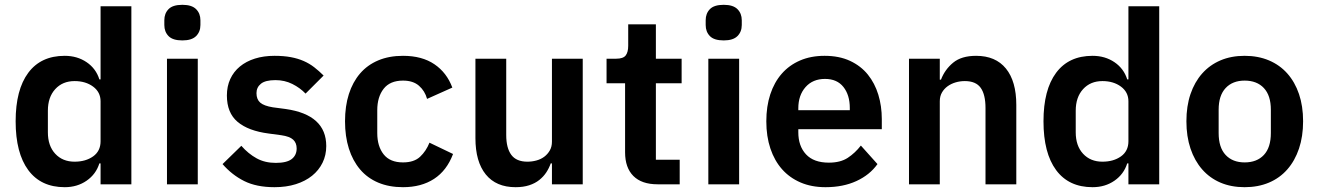

<svg xmlns="http://www.w3.org/2000/svg" viewBox="-20 -766 5475 798"><path d="M398 -87H393Q379 -42 340 -15Q301 12 249 12Q150 12 97.5 -59Q45 -130 45 -262Q45 -393 97.5 -463.5Q150 -534 249 -534Q301 -534 340 -507.5Q379 -481 393 -436H398V-740H526V0H398ZM290 -94Q336 -94 367 -116Q398 -138 398 -179V-345Q398 -383 367 -406Q336 -429 290 -429Q240 -429 209.5 -395.5Q179 -362 179 -306V-216Q179 -160 209.5 -127Q240 -94 290 -94Z M738 -598Q698 -598 680.5 -616Q663 -634 663 -662V-682Q663 -710 680.5 -728Q698 -746 738 -746Q777 -746 795 -728Q813 -710 813 -682V-662Q813 -634 795 -616Q777 -598 738 -598ZM674 -522H802V0H674Z M1121 12Q1046 12 995 -13.5Q944 -39 905 -84L983 -160Q1012 -127 1046.5 -108Q1081 -89 1126 -89Q1172 -89 1192.5 -105Q1213 -121 1213 -149Q1213 -172 1198.5 -185.5Q1184 -199 1149 -204L1097 -211Q1012 -222 967.5 -259.5Q923 -297 923 -369Q923 -407 937 -437.5Q951 -468 977 -489.5Q1003 -511 1039.5 -522.5Q1076 -534 1121 -534Q1159 -534 1188.5 -528.5Q1218 -523 1242 -512.5Q1266 -502 1286 -486.5Q1306 -471 1325 -452L1250 -377Q1227 -401 1195 -417Q1163 -433 1125 -433Q1083 -433 1064.5 -418Q1046 -403 1046 -379Q1046 -353 1061.5 -339.5Q1077 -326 1114 -320L1167 -313Q1336 -289 1336 -159Q1336 -121 1320.5 -89.5Q1305 -58 1277 -35.5Q1249 -13 1209.5 -0.5Q1170 12 1121 12Z M1655 12Q1597 12 1552 -7Q1507 -26 1476.5 -62Q1446 -98 1430 -148.5Q1414 -199 1414 -262Q1414 -325 1430 -375Q1446 -425 1476.5 -460.5Q1507 -496 1552 -515Q1597 -534 1655 -534Q1734 -534 1785.5 -499Q1837 -464 1860 -402L1755 -355Q1746 -388 1721.5 -409.5Q1697 -431 1655 -431Q1601 -431 1574.5 -397Q1548 -363 1548 -308V-213Q1548 -158 1574.5 -124.5Q1601 -91 1655 -91Q1701 -91 1726 -114.5Q1751 -138 1765 -173L1863 -126Q1837 -57 1784 -22.5Q1731 12 1655 12Z M2274 -87H2269Q2262 -67 2250.5 -49.5Q2239 -32 2221.5 -18Q2204 -4 2179.5 4Q2155 12 2123 12Q2042 12 1999 -41Q1956 -94 1956 -192V-522H2084V-205Q2084 -151 2105 -122.5Q2126 -94 2172 -94Q2191 -94 2209.5 -99Q2228 -104 2242 -114.5Q2256 -125 2265 -140.5Q2274 -156 2274 -177V-522H2402V0H2274Z M2713 0Q2647 0 2612.5 -34.5Q2578 -69 2578 -133V-420H2501V-522H2541Q2570 -522 2580.5 -535.5Q2591 -549 2591 -576V-665H2706V-522H2813V-420H2706V-102H2805V0Z M2988 -598Q2948 -598 2930.5 -616Q2913 -634 2913 -662V-682Q2913 -710 2930.5 -728Q2948 -746 2988 -746Q3027 -746 3045 -728Q3063 -710 3063 -682V-662Q3063 -634 3045 -616Q3027 -598 2988 -598ZM2924 -522H3052V0H2924Z M3411 12Q3353 12 3307.5 -7.5Q3262 -27 3230.5 -62.5Q3199 -98 3182 -148.5Q3165 -199 3165 -262Q3165 -324 3181.5 -374Q3198 -424 3229 -459.5Q3260 -495 3305 -514.5Q3350 -534 3407 -534Q3468 -534 3513 -513Q3558 -492 3587 -456Q3616 -420 3630.5 -372.5Q3645 -325 3645 -271V-229H3298V-216Q3298 -159 3330 -124.5Q3362 -90 3425 -90Q3473 -90 3503.5 -110Q3534 -130 3558 -161L3627 -84Q3595 -39 3539.5 -13.5Q3484 12 3411 12ZM3409 -438Q3358 -438 3328 -404Q3298 -370 3298 -316V-308H3512V-317Q3512 -371 3485.5 -404.5Q3459 -438 3409 -438Z M3758 0V-522H3886V-435H3891Q3907 -477 3941.5 -505.5Q3976 -534 4037 -534Q4118 -534 4161 -481Q4204 -428 4204 -330V0H4076V-317Q4076 -373 4056 -401Q4036 -429 3990 -429Q3970 -429 3951.5 -423.5Q3933 -418 3918.5 -407.5Q3904 -397 3895 -381.5Q3886 -366 3886 -345V0Z M4670 -87H4665Q4651 -42 4612 -15Q4573 12 4521 12Q4422 12 4369.5 -59Q4317 -130 4317 -262Q4317 -393 4369.5 -463.5Q4422 -534 4521 -534Q4573 -534 4612 -507.5Q4651 -481 4665 -436H4670V-740H4798V0H4670ZM4562 -94Q4608 -94 4639 -116Q4670 -138 4670 -179V-345Q4670 -383 4639 -406Q4608 -429 4562 -429Q4512 -429 4481.5 -395.5Q4451 -362 4451 -306V-216Q4451 -160 4481.5 -127Q4512 -94 4562 -94Z M5153 12Q5097 12 5052.5 -7Q5008 -26 4976.5 -62Q4945 -98 4928 -148.5Q4911 -199 4911 -262Q4911 -325 4928 -375Q4945 -425 4976.5 -460.5Q5008 -496 5052.5 -515Q5097 -534 5153 -534Q5209 -534 5254 -515Q5299 -496 5330.5 -460.5Q5362 -425 5379 -375Q5396 -325 5396 -262Q5396 -199 5379 -148.5Q5362 -98 5330.5 -62Q5299 -26 5254 -7Q5209 12 5153 12ZM5153 -91Q5204 -91 5233 -122Q5262 -153 5262 -213V-310Q5262 -369 5233 -400Q5204 -431 5153 -431Q5103 -431 5074 -400Q5045 -369 5045 -310V-213Q5045 -153 5074 -122Q5103 -91 5153 -91Z"/></svg>

Font: IBM Plex Sans KR SmBld
Style: Regular
Weight: 600
Designer: Mike Abbink; Paul van der Laan; Pieter van Rosmalen; Wujin Sim; Chorong Kim; Dohee Lee;
Foundry: Sandoll Inc.
Version: Version 1.002